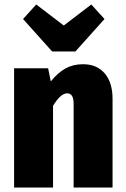

<svg xmlns="http://www.w3.org/2000/svg" viewBox="-20 -838 562 858"><path d="M483 -396V0H309V-373Q309 -399 301.5 -410Q294 -421 280 -421Q251 -421 217 -365V0H43V-533H195L207 -474Q238 -513 272.5 -532Q307 -551 351 -551Q413 -551 448 -510Q483 -469 483 -396ZM388 -818 447 -753 317 -608H213L83 -753L142 -818L265 -724Z"/></svg>

Font: Fira Sans Condensed ExtraBold
Style: Regular
Weight: 800
Width: 3
Designer: Carrois Corporate & Edenspiekermann AG
Foundry: Carrois Corporate GbR & Edenspiekermann AG
Version: Version 4.203